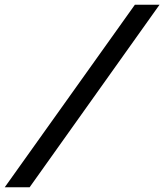

<svg xmlns="http://www.w3.org/2000/svg" viewBox="-38 -730 693 810"><path d="M-18 60 531 -710H635L87 60Z"/></svg>

Font: Sometype Mono SemiBold
Style: Italic
Weight: 600
Italic angle: -12°
Designer: Ryoichi Tsunekawa
Foundry: Dharma Type
Version: Version 1.001